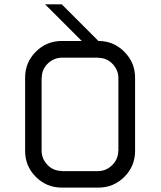

<svg xmlns="http://www.w3.org/2000/svg" viewBox="-20 -853 732 873"><path d="M427.5 -75Q463.3 -75.8 490.4 -102.5Q517.5 -129.2 517.5 -166.7H518.3V-500Q517.5 -535.8 491.2 -562.9Q465 -590 427.5 -590V-590.8H260.8Q224.2 -590 197.1 -563.8Q170 -537.5 170 -500H169.2V-166.7Q170 -130 196.2 -102.9Q222.5 -75.8 260.8 -75.8V-75ZM427.5 0H260.8Q191.7 0 142.9 -48.8Q94.2 -97.5 94.2 -166.7V-500Q94.2 -569.2 142.9 -617.9Q191.7 -666.7 260.8 -666.7H351.7L185 -833.3H260.8L427.5 -666.7Q496.7 -666.7 545.4 -617.5Q594.2 -568.3 594.2 -500V-166.7Q594.2 -97.5 545.4 -48.8Q496.7 0 427.5 0Z"/></svg>

Font: 0xA000-Squarish
Style: Squareish
Weight: 400
Version: Version 0.1